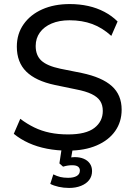

<svg xmlns="http://www.w3.org/2000/svg" viewBox="-20 -734 658 947"><path d="M316 9Q261 9 212 -0.5Q163 -10 122 -28.5Q81 -47 48 -74L80 -148Q113 -123 149 -105.5Q185 -88 226 -79.5Q267 -71 316 -71Q404 -71 445.5 -103Q487 -135 487 -187Q487 -216 474 -236Q461 -256 432 -270Q403 -284 356 -293L250 -315Q156 -335 109.5 -381Q63 -427 63 -504Q63 -567 96.5 -614.5Q130 -662 188.5 -688Q247 -714 324 -714Q372 -714 415 -704.5Q458 -695 495 -675.5Q532 -656 560 -628L529 -557Q485 -597 435 -615.5Q385 -634 323 -634Q272 -634 234.5 -618Q197 -602 176.5 -573.5Q156 -545 156 -507Q156 -461 184 -435Q212 -409 278 -395L383 -374Q483 -353 531.5 -309.5Q580 -266 580 -193Q580 -133 548 -87.5Q516 -42 456.5 -16.5Q397 9 316 9ZM321 193Q294 193 269.5 187.5Q245 182 228 173L243 126Q261 135 277.5 139Q294 143 316 143Q343 143 358.5 134Q374 125 374 107Q374 95 365 88Q356 81 336 81Q325 81 315 82.5Q305 84 291 88L273 72L287 -20H342L329 56L303 48Q315 45 327 43Q339 41 349 41Q374 41 393 49Q412 57 423 72.5Q434 88 434 110Q434 135 420 153.5Q406 172 380 182.5Q354 193 321 193Z"/></svg>

Font: Nunito Sans 12pt ExtraLight 12pt Medium
Style: Regular
Weight: 500
Version: Version 3.101;gftools[0.9.27]